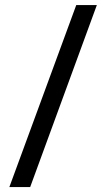

<svg xmlns="http://www.w3.org/2000/svg" viewBox="-20 -738 415 761"><path d="M363.8 -717.8 99.6 3.4H17.1L282.2 -717.8Z"/></svg>

Font: Open Sans Condensed Medium
Style: Regular
Weight: 500
Width: 3
Designer: Monotype Design Team
Foundry: Monotype Imaging Inc.
Version: Version 3.000